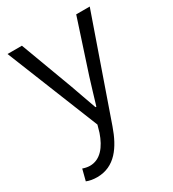

<svg xmlns="http://www.w3.org/2000/svg" viewBox="-187 -643 886 983"><g transform="rotate(-30 256.0 -152.0)"><path d="M96 236C201 236 257 153 293 50L499 -540H419L318 -231C303 -184 287 -128 272 -79H267C249 -128 230 -184 213 -231L98 -540H13L231 3L219 45C195 115 155 167 93 167C78 167 62 163 51 159L34 225C51 232 72 236 96 236Z"/></g></svg>

Font: Noto Sans CJK JP DemiLight
Style: Regular
Weight: 350
Designer: Ryoko NISHIZUKA (kana & ideographs); Paul D. Hunt (Latin, Greek & Cyrillic); Wenlong ZHANG (bopomofo); Sandoll Communica
Foundry: Adobe Systems Incorporated
Version: Version 1.004;PS 1.004;hotconv 1.0.82;makeotf.lib2.5.63406